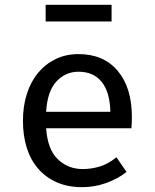

<svg xmlns="http://www.w3.org/2000/svg" viewBox="-20 -763 640 795"><path d="M171 -232Q177 -144 219.5 -103.5Q262 -63 322 -63Q358 -63 393 -73.5Q428 -84 462 -112L504 -51Q467 -22 419 -5Q371 12 320 12Q261 12 215.5 -8Q170 -28 138.5 -64Q107 -100 91 -150.5Q75 -201 75 -263Q75 -323 91 -373.5Q107 -424 137 -460.5Q167 -497 209.5 -518Q252 -539 305 -539Q409 -539 467.5 -469.5Q526 -400 526 -279Q526 -265 525.5 -253Q525 -241 524 -232ZM305 -466Q251 -466 213.5 -425.5Q176 -385 171 -300H437Q435 -382 401 -424Q367 -466 305 -466ZM442 -674H169V-743H442Z"/></svg>

Font: Wlorlttqgufhjawjgtejqphaquk
Style: Regular
Weight: 400
Monospace: yes
Designer: Carrois Corporate & Edenspiekermann
Foundry: Carrois Corporate GbR & Edenspiekermann AG
Version: Version 2.001